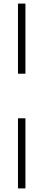

<svg xmlns="http://www.w3.org/2000/svg" viewBox="-20 -828 242 1068"><path d="M80 -418V-808H121.5V-418ZM80 220V-170H121.5V220Z"/></svg>

Font: Encode Sans Condensed ExtraLight
Style: Regular
Weight: 200
Width: 3
Designer: Multiple Designers
Foundry: Impallari Type
Version: Version 3.000; ttfautohint (v1.8.3) -l 8 -r 50 -G 200 -x 14 